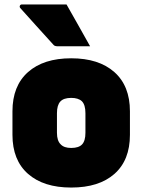

<svg xmlns="http://www.w3.org/2000/svg" viewBox="-20 -826 640 863"><path d="M300 -564Q424 -564 494 -502Q564 -440 564 -326V-220Q564 -106 494.5 -44.5Q425 17 300 17Q176 17 106 -44.5Q36 -106 36 -220V-326Q36 -440 106 -502Q176 -564 300 -564ZM300 -386Q266 -386 251 -369.5Q236 -353 236 -317V-229Q236 -193 253 -177Q268 -161 300 -161Q334 -161 349 -177Q364 -193 364 -229V-317Q364 -355 348 -371Q332 -386 300 -386ZM279 -806Q306 -758 332.5 -711.5Q359 -665 385 -618H239Q225 -618 220 -625Q176 -674 142.5 -710.5Q109 -747 71 -790Q67 -795 69.5 -800.5Q72 -806 78 -806Z"/></svg>

Font: Recursive Mn Lnr St Blk
Style: Regular
Weight: 900
Monospace: yes
Version: Version 1.079;hotconv 1.0.112;makeotfexe 2.5.65598; ttfautoh